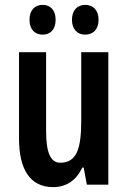

<svg xmlns="http://www.w3.org/2000/svg" viewBox="-20 -757 524 787"><path d="M101 -676C101 -636 123 -615 155 -615C187 -615 208 -637 208 -676C208 -715 187 -737 155 -737C123 -737 101 -716 101 -676ZM275 -676C275 -637 297 -615 329 -615C362 -615 384 -637 384 -676C384 -715 362 -737 329 -737C298 -737 275 -716 275 -676ZM424 -543H313V-262C313 -149 295 -90 227 -90C187 -90 169 -132 169 -219V-543H58V-189C58 -66 101 10 198 10C252 10 293 -18 317 -70H323L336 0H424Z"/></svg>

Font: Noto Sans Devanagari ExtraCondensed SemiBold
Style: Regular
Weight: 600
Width: 2
Designer: Jelle Bosma - Monotype Design Team
Foundry: Monotype Imaging Inc.
Version: Version 2.004